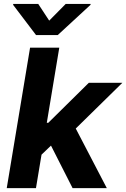

<svg xmlns="http://www.w3.org/2000/svg" viewBox="-20 -974 654 994"><path d="M14.9 0H166.2L195 -173.3L244 -220.2L355.8 0H533L372.2 -308.6L613.6 -545.5H440L230.1 -338.4H222.3L286.9 -727.3H135.7ZM47.9 -948.9 166.5 -792.6H279.1L448.5 -948.9L449.2 -953.8H320.3L234.7 -867.2L177.9 -953.8H48.7Z"/></svg>

Font: Magic Ui Pro
Style: Bold Italic
Weight: 700
Italic angle: -9.39999°
Designer: Stefan Endress, Andreas Faust
Version: Version 1.000;FEAKit 1.0